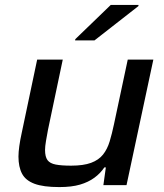

<svg xmlns="http://www.w3.org/2000/svg" viewBox="-20 -752 668 780"><path d="M221 8Q156 8 120 -5.5Q84 -19 69.5 -46.5Q55 -74 55 -116Q55 -134 58.5 -159Q62 -184 68 -211L131 -510H235L175 -225Q171 -204 167 -180.5Q163 -157 163 -143Q163 -115 173 -101.5Q183 -88 206.5 -83.5Q230 -79 269 -79Q319 -79 350 -90.5Q381 -102 398.5 -124Q416 -146 425.5 -177.5Q435 -209 443 -247L499 -510H603L494 0H400L410 -72H404Q388 -48 363.5 -30Q339 -12 305 -2Q271 8 221 8ZM285 -588 286 -593 430 -732H543L542 -727L364 -588Z"/></svg>

Font: Saira SemiExpanded Medium
Style: Italic
Weight: 500
Width: 6
Italic angle: -12°
Designer: Hector Gatti with collaboration of the Omnibus-Type team
Foundry: Omnibus-Type
Version: Version 1.101